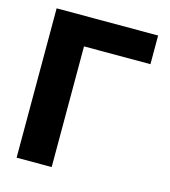

<svg xmlns="http://www.w3.org/2000/svg" viewBox="-106 -792 776 878"><g transform="rotate(15 281.5 -353.5)"><path d="M534.2 -571.3H219.7V0H53.7V-707H534.2Z"/></g></svg>

Font: Pretendard Std ExtraBold
Style: Regular
Weight: 800
Designer: Base glyphs from Inter by Rasmus Andersson; Hangeul glyphs from Noto Sans CJK(Source Han Sans) by Jang Soo-young and Kan
Foundry: Kil Hyung-jin
Version: Version 1.309